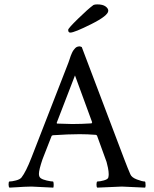

<svg xmlns="http://www.w3.org/2000/svg" viewBox="-20 -861 708 884"><path d="M356.4 -644.5 551.8 -128.9Q569.3 -83 580.1 -58.6Q585.9 -43.9 610.4 -34.7Q634.8 -25.4 646.5 -25.4Q650.4 -25.4 650.4 -6.8Q650.4 -2.9 648.4 2.9Q550.8 -2 541 -2Q540 -2 427.7 2.9Q423.8 -1 424.3 -13.2Q424.8 -25.4 428.7 -25.4Q440.4 -25.4 458 -30.3Q475.6 -35.2 478.5 -43Q480.5 -50.8 480.5 -58.6Q480.5 -71.3 477.1 -88.4Q473.6 -105.5 470.7 -115.2L466.8 -126L426.8 -236.3Q423.8 -240.2 420.9 -240.2Q382.8 -243.2 346.7 -243.2Q295.9 -243.2 222.7 -238.3L217.8 -235.4L175.8 -127.9Q159.2 -79.1 159.2 -60.5Q159.2 -46.9 167 -41Q175.8 -34.2 195.3 -29.8Q214.8 -25.4 223.6 -25.4Q226.6 -25.4 227.1 -13.7Q227.5 -2 225.6 2.9Q127.9 -2 125 -2Q105.5 -2 90.8 -1Q76.2 0 58.1 1Q40 2 23.4 2.9Q19.5 -1 19.5 -11.7Q19.5 -25.4 23.4 -25.4Q35.2 -25.4 53.7 -30.3Q72.3 -35.2 79.1 -43.9Q99.6 -70.3 125 -135.7L294.9 -572.3Q296.9 -577.1 300.3 -587.9Q303.7 -598.6 305.7 -604Q307.6 -609.4 311.5 -617.7Q315.4 -626 318.4 -629.9Q321.3 -633.8 325.7 -638.7Q330.1 -643.6 335.4 -645.5Q340.8 -647.5 347.7 -647.5ZM243.2 -292Q293.9 -290 312.5 -290Q355.5 -290 401.4 -293L404.3 -297.9L325.2 -513.7L241.2 -295.9Q241.2 -292 243.2 -292ZM293.9 -723.6Q293.9 -730.5 338.9 -774.4Q383.8 -818.4 410.2 -837.9Q416 -840.8 427.7 -840.8Q453.1 -840.8 465.8 -831.5Q478.5 -822.3 478.5 -811.5Q478.5 -789.1 400.4 -750Q322.3 -710.9 303.7 -710.9Q293.9 -710.9 293.9 -723.6Z"/></svg>

Font: Crimson Text
Style: Roman
Weight: 400
Version: Version 0.13